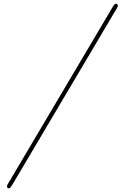

<svg xmlns="http://www.w3.org/2000/svg" viewBox="-20 -768 656 1036"><path d="M18 238C18 244 21 248 27 248C35 248 36 247 66 196L609 -721C612 -726 616 -732 616 -737C616 -742 612 -748 606 -748C595 -748 585 -725 570 -700L27 217C23 223 18 231 18 238Z"/></svg>

Font: CMU Serif
Style: Italic
Weight: 500
Italic angle: -14.04°
Version: Version 0.7.0